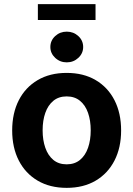

<svg xmlns="http://www.w3.org/2000/svg" viewBox="-20 -910 653 941"><path d="M306.7 10.7Q224.6 10.7 164.6 -24.6Q104.6 -59.9 72.1 -123.3Q39.7 -186.6 39.7 -270.6Q39.7 -355.2 72.1 -418.7Q104.6 -482.2 164.6 -517.4Q224.6 -552.7 306.7 -552.7Q389.1 -552.7 448.9 -517.4Q508.7 -482.2 541.2 -418.7Q573.6 -355.2 573.6 -270.6Q573.6 -186.6 541.2 -123.3Q508.7 -59.9 448.9 -24.6Q389.1 10.7 306.7 10.7ZM306.7 -104.6Q345.8 -104.6 372.1 -126.3Q398.4 -148.1 411.5 -185.8Q424.6 -223.5 424.6 -271.1Q424.6 -319.2 411.5 -356.8Q398.4 -394.3 372.1 -415.9Q345.8 -437.5 306.7 -437.5Q267.6 -437.5 241.4 -415.9Q215.2 -394.3 202.1 -356.9Q188.9 -319.5 188.9 -271.1Q188.9 -223.5 202.1 -185.8Q215.2 -148.1 241.4 -126.3Q267.6 -104.6 306.7 -104.6ZM307.1 -604.4Q274 -604.4 250.4 -626.6Q226.8 -648.7 226.8 -679.6Q226.8 -711.2 250.4 -733.1Q274 -754.9 307.1 -754.9Q340.3 -754.9 364 -733.1Q387.6 -711.3 387.6 -679.6Q387.6 -648.6 364 -626.5Q340.3 -604.4 307.1 -604.4ZM448.2 -889.9V-812.1H165.6V-889.9Z"/></svg>

Font: Adwaita Sans
Style: Regular
Weight: 400
Designer: Rasmus Andersson
Foundry: rsms
Version: Version 4.001;git-9221beed3